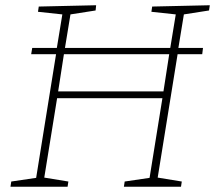

<svg xmlns="http://www.w3.org/2000/svg" viewBox="-20 -713 821 733"><path d="M781 -693 778 -673 682 -658 661 -530H755L752 -506H658L582 -35L674 -20L671 0H453L456 -20L551 -34L600 -338H198L149 -35L241 -20L238 0H20L23 -20L118 -34L194 -506H99L103 -530H197L218 -658L125 -668L128 -688L347 -693L345 -673L249 -658L228 -530H630L651 -658L558 -668L561 -688ZM202 -364H604L626 -506H224Z"/></svg>

Font: Bitter Pro ExtraLight
Style: Italic
Weight: 275
Italic angle: -9°
Designer: Sol Matas, and Bitter project Authors
Foundry: Sol Matas
Version: Version 1.010